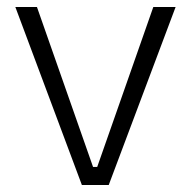

<svg xmlns="http://www.w3.org/2000/svg" viewBox="-20 -531 547 551"><path d="M215 0 24 -511H86L247 -52H259L420 -511H484L292 0Z"/></svg>

Font: Bricolage Grotesque ExtraLight
Style: Regular
Weight: 250
Designer: Mathieu Triay
Foundry: Atelier Triay
Version: Version 1.000;gftools[0.9.30]